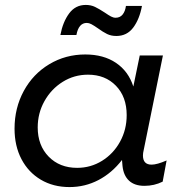

<svg xmlns="http://www.w3.org/2000/svg" viewBox="-20 -754 743 779"><path d="M452 -608Q431 -608 414.5 -616Q398 -624 376 -640Q360 -651 350.5 -656Q341 -661 332 -661Q299 -661 290 -612H225Q235 -665 260.5 -699.5Q286 -734 328 -734Q349 -734 365.5 -726Q382 -718 405 -703Q421 -692 430.5 -687Q440 -682 449 -682Q467 -682 477.5 -695Q488 -708 491 -730H556Q546 -676 520.5 -642Q495 -608 452 -608ZM39 -232Q39 -316 76.5 -385Q114 -454 180 -493.5Q246 -533 326 -533Q400 -533 450.5 -499Q501 -465 521 -403L547 -529H641L563 -145Q560 -133 560 -123Q560 -86 595 -86Q617 -86 656 -103L640 -17Q606 0 566 0Q526 0 503.5 -21Q481 -42 477 -81L475 -105Q434 -52 379.5 -23.5Q325 5 262 5Q196 5 145.5 -25Q95 -55 67 -108.5Q39 -162 39 -232ZM494 -287Q494 -361 450.5 -406Q407 -451 337 -451Q281 -451 234.5 -422Q188 -393 160.5 -344Q133 -295 133 -237Q133 -164 177.5 -118.5Q222 -73 293 -73Q348 -73 394 -101.5Q440 -130 467 -179Q494 -228 494 -287Z"/></svg>

Font: TypoPRO Montserrat Alternates
Style: Italic
Weight: 400
Italic angle: -11.3°
Designer: Julieta Ulanovsky
Foundry: Julieta Ulanovsky
Version: Version 6.001